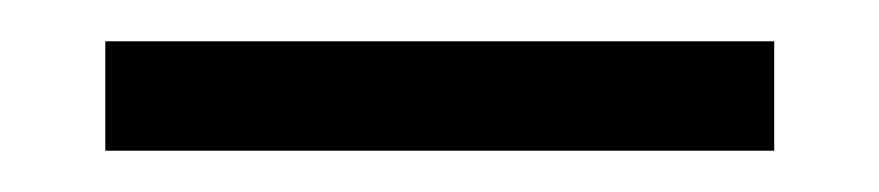

<svg xmlns="http://www.w3.org/2000/svg" viewBox="-20 -2 426 93"><path d="M355 18V71H31V18Z"/></svg>

Font: Pathway Extreme Condensed
Style: Bold
Weight: 700
Width: 3
Version: Version 1.001;gftools[0.9.26]